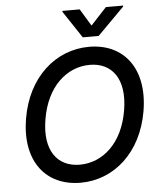

<svg xmlns="http://www.w3.org/2000/svg" viewBox="-62 -1002 892 1065"><g transform="rotate(-5 384.0 -470.0)"><path d="M725.5 -356.5C764.6 -592.7 646 -737.2 455.3 -737.2C269.2 -737.2 110.8 -599.4 72.4 -370C33.4 -134.2 152 9.9 344.1 9.9C529.1 9.9 686.8 -127.1 725.5 -356.5ZM179.3 -356.5C208.5 -536.9 321.7 -637.1 450.6 -637.1C572.4 -637.1 647.7 -544 618.6 -370C589.1 -189.6 476.6 -90.2 347.7 -90.2C226.2 -90.2 149.9 -182.5 179.3 -356.5ZM325.3 -943.2 425.4 -792.6H513.8L663.4 -943.2L664.1 -948.5H567.8L479.4 -853.3L421.9 -948.5H326Z"/></g></svg>

Font: Margiela Sans Medium
Style: Italic
Weight: 500
Italic angle: -9.39999°
Designer: Stefan Endress, Andreas Faust
Version: Version 1.100;FEAKit 1.0